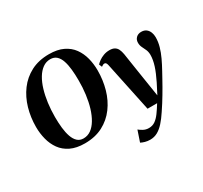

<svg xmlns="http://www.w3.org/2000/svg" viewBox="-195 -1021 1624 1538"><g transform="rotate(-30 617.5 -252.0)"><path d="M314.5 11Q237 11 184 -14.8Q131 -40.5 99.5 -84.5Q68 -128.5 53.8 -184Q39.5 -239.5 39.5 -298.5Q39.5 -387.5 63 -468.8Q86.5 -550 134 -614Q181.5 -678 253 -715.2Q324.5 -752.5 420 -752.5Q497.5 -752.5 550.2 -727Q603 -701.5 634.5 -657.8Q666 -614 680 -559Q694 -504 694 -445.5Q694 -356.5 670.8 -274.2Q647.5 -192 600 -127.8Q552.5 -63.5 481.2 -26.2Q410 11 314.5 11ZM324.5 -29Q363 -29 394.2 -51.2Q425.5 -73.5 449.5 -113.8Q473.5 -154 489.8 -207.2Q506 -260.5 514.2 -323.2Q522.5 -386 522 -453Q522 -506 517.2 -552.8Q512.5 -599.5 500.5 -635.5Q488.5 -671.5 466.2 -692Q444 -712.5 408.5 -712.5Q370 -712.5 338.8 -690Q307.5 -667.5 283.5 -627.8Q259.5 -588 243.5 -535Q227.5 -482 219.2 -420Q211 -358 211 -292Q211 -238 216.2 -190.5Q221.5 -143 234.2 -106.5Q247 -70 269 -49.5Q291 -29 324.5 -29ZM790.5 -436Q787 -452.5 781.5 -459Q776 -465.5 768.5 -465.5Q760.5 -465.5 753.8 -462.2Q747 -459 738.5 -452.5L727 -479.5Q738 -492 756.8 -505.5Q775.5 -519 800.8 -528.5Q826 -538 855.5 -538Q884 -538 901.5 -528Q919 -518 928.5 -498.8Q938 -479.5 943 -451Q948 -418.5 954.2 -377.8Q960.5 -337 967.2 -293Q974 -249 980.8 -205.8Q987.5 -162.5 993.5 -125L1008 -32.5L1056 -126Q1072 -159 1084.5 -188.2Q1097 -217.5 1105.5 -244.2Q1114 -271 1118.2 -295.5Q1122.5 -320 1122.5 -342Q1122 -370.5 1112.5 -391.2Q1103 -412 1093.5 -431.2Q1084 -450.5 1084 -474.5Q1084 -502.5 1102.2 -520.2Q1120.5 -538 1149 -538Q1177.5 -538 1195 -524.5Q1212.5 -511 1221 -489.2Q1229.5 -467.5 1229.5 -443.5Q1229.5 -400 1217.2 -357.2Q1205 -314.5 1184.5 -270.8Q1164 -227 1138.5 -181Q1123 -153 1107.8 -125.2Q1092.5 -97.5 1076.8 -69.8Q1061 -42 1044.2 -14Q1027.5 14 1009.5 42.5Q991.5 71 971.5 100.5Q941 147 911.5 179.8Q882 212.5 850.8 229.8Q819.5 247 782.5 247Q757.5 247 735.5 240.8Q713.5 234.5 698.5 226.5L733 124.5Q743.5 134 767 147.5Q790.5 161 819.5 161Q853.5 161 878.5 143.2Q903.5 125.5 926.5 94Q949.5 62.5 975 21H886.5Z"/></g></svg>

Font: Merriweather 96pt ExtraBold
Style: Italic
Weight: 800
Italic angle: -7.8°
Version: Version 2.101